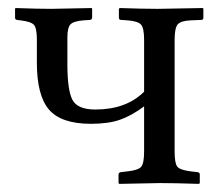

<svg xmlns="http://www.w3.org/2000/svg" viewBox="-20 -451 550 473"><path d="M335 -353Q335 -381.8 327.4 -390.4Q319.8 -398.9 293.9 -400.9L278.8 -401.9Q272.9 -401.9 272.9 -407.2V-429.2L274.9 -431.2Q332 -429.2 368.2 -429.2L480 -431.2L481 -429.2V-407.2Q481 -402.3 476.1 -401.9L450.2 -400.9Q426.3 -399.9 418.2 -391.4Q410.2 -382.8 410.2 -353V-78.1Q410.2 -49.3 416.5 -40.8Q422.9 -32.2 450.2 -28.8L466.8 -26.9Q471.7 -25.9 472.2 -22V0L470.2 2Q411.1 0 374 0L273.9 2L272 0V-21Q272 -25.9 277.8 -26.9L293.9 -28.8Q320.8 -31.7 327.9 -40.3Q335 -48.8 335 -78.1V-189Q304.2 -166 275.6 -156Q247.1 -146 204.1 -146Q130.9 -146 100.8 -180.9Q70.8 -215.8 70.8 -296.9V-354Q70.8 -381.8 63.5 -389.9Q56.2 -397.9 29.8 -400.9L22 -401.9Q17.1 -402.8 17.1 -407.2V-429.2L18.1 -431.2Q72.3 -429.2 106 -429.2L206.1 -431.2L207 -429.2V-408.2Q207 -402.3 201.2 -401.9L186 -400.9Q161.1 -398.9 153.6 -390.9Q146 -382.8 146 -358.9V-293Q146 -229 158.4 -205.1Q170.9 -181.2 214.8 -181.2Q291 -181.2 335 -225.1Z"/></svg>

Font: Linux Libertine Display
Style: Regular
Weight: 400
Designer: Philipp H. Poll
Foundry: Philipp H. Poll
Version: Version 5.0.9